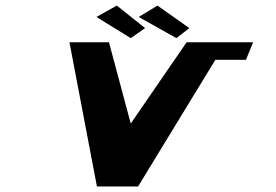

<svg xmlns="http://www.w3.org/2000/svg" viewBox="-20 -672 993 690"><path d="M501.4 -571 449.9 -535 326.5 -611 399.8 -652ZM660.4 -571 613.9 -535 478.5 -611 545.8 -652ZM328.3 -2H476.3L753.9 -457H863.9L889.6 -520H650.6L449.9 -228L371.6 -520H229.6Z"/></svg>

Font: Hussar Milosc
Style: Obl
Weight: 700
Foundry: Cannot Into Space Fonts
Version: Version 1.02